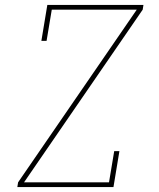

<svg xmlns="http://www.w3.org/2000/svg" viewBox="-20 -755 640 775"><path d="M50 0 53 -19 532 -716H189L168 -590H147L171 -735H559L556 -716L77 -19H420L441 -145H462L438 0Z"/></svg>

Font: Iosevka Etoile Thin
Style: Italic
Weight: 100
Italic angle: -9°
Designer: Belleve Invis
Foundry: Belleve Invis
Version: Version 22.1.2; ttfautohint (v1.8.4)